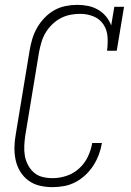

<svg xmlns="http://www.w3.org/2000/svg" viewBox="-20 -763 540 791"><path d="M197 8Q169 8 143.5 2Q118 -4 97.5 -19Q77 -34 63.5 -56Q50 -78 44.5 -103.5Q39 -129 39.5 -156Q40 -183 45 -210L102 -555Q106 -579 113 -602.5Q120 -626 132.5 -648Q145 -670 163 -689Q181 -708 203 -720.5Q225 -733 249.5 -738Q274 -743 298 -743Q321 -743 343 -738.5Q365 -734 384 -723Q403 -712 417 -695Q431 -678 438 -658L451 -735H491L461 -554H421Q425 -583 423 -611.5Q421 -640 406 -662.5Q391 -685 365 -695.5Q339 -706 311 -706Q290 -706 269.5 -702Q249 -698 230 -688Q211 -678 195 -662.5Q179 -647 168 -628.5Q157 -610 151 -590Q145 -570 141 -549L84 -204Q81 -183 80 -161.5Q79 -140 82.5 -120.5Q86 -101 95.5 -83Q105 -65 120 -52Q135 -39 155 -34Q175 -29 197 -29Q225 -29 254 -38.5Q283 -48 306 -69Q329 -90 342 -117.5Q355 -145 360 -174H400Q396 -150 387.5 -127Q379 -104 365.5 -82.5Q352 -61 333 -43Q314 -25 291.5 -13Q269 -1 244.5 3.5Q220 8 197 8Z"/></svg>

Font: Iosevka Curly Slab XLtObl
Style: Regular
Weight: 200
Italic angle: -9°
Monospace: yes
Designer: Belleve Invis
Foundry: Belleve Invis
Version: Version 11.1.0; ttfautohint (v1.8.3)